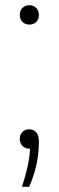

<svg xmlns="http://www.w3.org/2000/svg" viewBox="-20 -566 226 738"><path d="M129.5 -19.5Q129.5 67.5 92 152H64.5Q78.5 108.5 86.2 73.8Q94 39 95.5 5.5H93Q77 5.5 66.5 -5Q56 -15.5 56 -32.5Q56 -48.5 66 -58.8Q76 -69 92 -69Q109.5 -69 119.5 -57Q129.5 -45 129.5 -19.5ZM56 -508.5Q56 -525.5 66.5 -535.8Q77 -546 93 -546Q109 -546 119.2 -535.5Q129.5 -525 129.5 -508.5Q129.5 -492 119.5 -481.8Q109.5 -471.5 93 -471.5Q76.5 -471.5 66.2 -481.8Q56 -492 56 -508.5Z"/></svg>

Font: Encode Sans Condensed ExLight
Style: Regular
Weight: 275
Width: 3
Designer: Multiple Designers
Foundry: Impallari Type
Version: Version 2.000